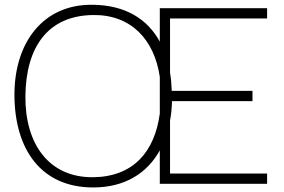

<svg xmlns="http://www.w3.org/2000/svg" viewBox="-20 -785 1213 820"><path d="M706.2 -706.2H1120.8V-750H662.5V-607.3C609.4 -704.2 515.6 -762.5 378.1 -764.6C164.6 -768.8 39.6 -603.1 41.7 -375C43.8 -146.9 155.2 15.6 378.1 15.6C512.5 15.6 608.3 -44.8 662.5 -142.7V0H1120.8V-43.8H706.2V-270.8C711.5 -296.9 713.5 -324 714.6 -353.1H1058.3V-396.9H713.5C712.5 -424 710.4 -450 706.2 -475ZM378.1 -28.1C188.5 -26 86.5 -170.8 88.5 -375C90.6 -581.2 182.3 -718.8 378.1 -720.8C539.6 -722.9 639.6 -615.6 662.5 -456.3V-300C640.6 -136.5 549 -30.2 378.1 -28.1Z"/></svg>

Font: Manrope3 Thin
Style: Regular
Weight: 100
Width: 4
Designer: Mikhail Sharanda
Foundry: Mikhail Sharanda
Version: Version 3.000;PS 003.000;hotconv 1.0.88;makeotf.lib2.5.64775